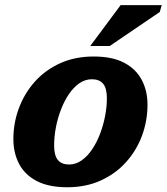

<svg xmlns="http://www.w3.org/2000/svg" viewBox="-20 -736 667 768"><path d="M354.5 -510Q429.5 -510 477 -484.8Q524.5 -459.5 547.2 -416Q570 -372.5 570 -317.5Q570 -252.5 548 -193.2Q526 -134 484.2 -87.5Q442.5 -41 383 -14Q323.5 13 249 13Q174.5 13 126.8 -12Q79 -37 56.2 -80.8Q33.5 -124.5 33.5 -179.5Q33.5 -244.5 55.8 -303.8Q78 -363 119.5 -409.5Q161 -456 220.5 -483Q280 -510 354.5 -510ZM256.5 -78Q283 -78 306.2 -94.2Q329.5 -110.5 348 -137.8Q366.5 -165 379.8 -199.5Q393 -234 400.2 -271Q407.5 -308 407.5 -343Q407.5 -383 392.5 -401Q377.5 -419 347.5 -419Q320.5 -419 297.2 -402.8Q274 -386.5 255.5 -359.2Q237 -332 223.8 -297.5Q210.5 -263 203.5 -226Q196.5 -189 196.5 -154Q196.5 -114 211.5 -96Q226.5 -78 256.5 -78ZM341 -552 462.5 -715.5H627L619 -688L419 -552Z"/></svg>

Font: Newsreader 9pt
Style: Bold Italic
Weight: 700
Italic angle: -17°
Designer: Hugues Gentile
Foundry: Production Type
Version: Version 1.003